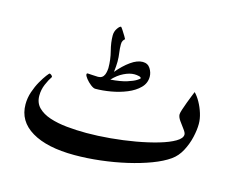

<svg xmlns="http://www.w3.org/2000/svg" viewBox="-95 -791 1169 956"><g transform="rotate(15 489.0 -312.5)"><path d="M917 -283.7Q917 -252.9 908.2 -214.6Q899.4 -176.3 880.6 -140.9Q861.8 -105.5 832 -84.5Q797.4 -60.1 743.7 -39.8Q689.9 -19.5 625.2 -4.6Q560.5 10.3 491.9 18.3Q423.3 26.4 358.4 26.4Q216.8 26.4 137.5 -21Q58.1 -68.4 58.1 -155.3Q58.1 -188 68.8 -219.7Q79.6 -251.5 94.2 -277.1Q108.9 -302.7 120.8 -318.4Q132.8 -334 134.8 -334Q137.7 -334 143.8 -329.6Q149.9 -325.2 149.9 -319.8Q137.2 -301.3 125.2 -273.2Q113.3 -245.1 113.3 -214.4Q113.3 -177.7 136.2 -154.3Q159.2 -130.9 198.2 -117.9Q237.3 -105 286.4 -100.1Q335.4 -95.2 387.7 -95.2Q445.3 -95.2 510.3 -101.1Q575.2 -106.9 637.5 -117.9Q699.7 -128.9 750.5 -143.8Q801.3 -158.7 831.5 -176.5Q861.8 -194.3 861.8 -213.9Q861.8 -223.6 849.4 -239.7Q836.9 -255.9 824.5 -273.7Q812 -291.5 812 -305.2Q812 -312.5 817.9 -330.8Q823.7 -349.1 831.8 -370.4Q839.8 -391.6 846.9 -409.2Q854 -426.8 856 -431.6Q871.6 -416 885.5 -391.1Q899.4 -366.2 908.2 -337.9Q917 -309.6 917 -283.7ZM620.1 -447.3Q620.1 -413.6 595.9 -389.4Q571.8 -365.2 533.7 -349.6Q495.6 -334 453.1 -326.7Q410.6 -319.3 373.5 -319.3Q363.8 -319.3 349.1 -330.8Q334.5 -342.3 323.5 -356.2Q312.5 -370.1 312.5 -377.4Q312.5 -383.3 317.9 -383.3Q324.7 -383.3 341.6 -381.8Q358.4 -380.4 371.1 -380.4Q395 -380.4 403.8 -402.3Q407.2 -411.6 408.7 -421.1Q410.2 -430.7 410.2 -435.5Q410.2 -480 399.4 -521.2Q388.7 -562.5 388.7 -598.6Q388.7 -618.7 399.7 -634.8Q410.6 -650.9 418 -650.9Q419.4 -650.9 428.2 -637.7Q437 -624.5 445.1 -610.8Q453.1 -597.2 453.1 -596.2Q447.8 -591.8 443.6 -585.2Q439.5 -578.6 439.5 -565.9Q439.5 -544.4 442.6 -523.4Q445.8 -502.4 445.8 -478Q445.8 -469.2 444.8 -454.3Q443.8 -439.5 441.9 -424.8Q473.6 -462.9 506.6 -486.3Q539.6 -509.8 567.9 -509.8Q594.2 -509.8 607.2 -489.3Q620.1 -468.8 620.1 -447.3ZM578.6 -427.7Q578.6 -434.1 567.1 -436.8Q555.7 -439.5 543.5 -439.5Q519 -439.5 489.5 -425Q460 -410.6 434.1 -382.8Q485.8 -386.7 517.6 -396.7Q549.3 -406.7 564 -416.3Q578.6 -425.8 578.6 -427.7Z"/></g></svg>

Font: Scheherazade New SemiBold
Style: Regular
Weight: 600
Designer: SIL International
Foundry: SIL International
Version: Version 4.000